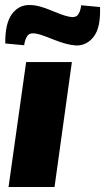

<svg xmlns="http://www.w3.org/2000/svg" viewBox="-20 -744 418 764"><path d="M266 -497 197 0H14L84 -497ZM98 -724Q118 -724 139.5 -718Q161 -712 181 -703.5Q201 -695 220 -688Q239 -681 253 -678Q280 -672 290 -685Q300 -698 303 -723L378 -716Q381 -636 354 -599.5Q327 -563 284 -563Q264 -564 242 -570Q220 -576 198.5 -584.5Q177 -593 158.5 -600Q140 -607 125 -610Q100 -615 90 -602.5Q80 -590 76 -564L1 -571Q0 -651 27.5 -688Q55 -725 98 -724Z"/></svg>

Font: Exo 2 ExtraBold
Style: Italic
Weight: 800
Italic angle: -8°
Designer: Natanael Gama
Foundry: Natanael Gama
Version: Version 2.010